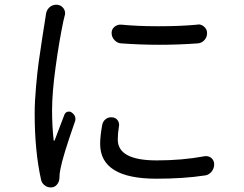

<svg xmlns="http://www.w3.org/2000/svg" viewBox="-20 -774 1040 819"><path d="M175.8 -711.9Q177.7 -730.5 191.4 -743.2Q204.1 -753.9 220.7 -753.9Q221.7 -753.9 223.6 -753.9Q241.2 -752 251 -738.3Q257.8 -728.5 257.8 -716.8Q257.8 -711.9 255.9 -707Q252 -692.4 250 -682.6Q232.4 -598.6 217.3 -488.8Q202.1 -378.9 202.1 -303.7Q202.1 -235.4 209 -174.8Q209 -173.8 210.4 -173.8Q211.9 -173.8 212.9 -174.8Q240.2 -247.1 254.9 -285.2Q258.8 -294.9 268.6 -297.4Q278.3 -299.8 286.1 -293.9Q301.8 -283.2 301.8 -266.6Q301.8 -259.8 298.8 -252.9Q248 -107.4 238.3 -55.7Q233.4 -34.2 233.4 -12.7Q232.4 2 223.1 13.2Q213.9 24.4 200.2 25.4Q198.2 25.4 196.3 25.4Q182.6 25.4 171.9 17.6Q158.2 7.8 155.3 -6.8Q127.9 -128.9 127.9 -290Q127.9 -340.8 133.8 -405.8Q139.6 -470.7 145 -508.8Q150.4 -546.9 160.6 -614.7Q170.9 -682.6 171.9 -686.5Q172.9 -690.4 173.8 -698.7Q174.8 -707 175.8 -711.9ZM416 -241.2Q418.9 -256.8 431.2 -266.1Q443.4 -275.4 459 -273.4Q473.6 -272.5 481.9 -260.7Q490.2 -249 487.3 -234.4Q482.4 -205.1 482.4 -178.7Q482.4 -89.8 648.4 -89.8Q756.8 -89.8 851.6 -107.4Q868.2 -110.4 880.9 -100.6Q893.6 -89.8 893.6 -73.2Q893.6 -61.5 888.7 -51.8Q883.8 -41 874 -33.7Q864.3 -26.4 852.5 -25.4Q762.7 -11.7 647.5 -11.7Q407.2 -11.7 407.2 -160.2Q407.2 -193.4 416 -241.2ZM498 -588.9Q480.5 -589.8 468.8 -602.5Q456.1 -615.2 456.1 -633.8Q456.1 -649.4 468.3 -659.7Q480.5 -669.9 497.1 -668.9Q567.4 -662.1 649.4 -662.1Q655.3 -662.1 661.1 -662.1Q750 -662.1 822.3 -668.9Q824.2 -669.9 826.2 -669.9Q839.8 -669.9 850.6 -660.2Q863.3 -649.4 863.3 -632.8Q863.3 -615.2 851.6 -602.5Q839.8 -589.8 822.3 -588.9Q741.2 -583 661.1 -583Q579.1 -583 498 -588.9Z"/></svg>

Font: Gen Jyuu Gothic Regular
Style: Regular
Weight: 400
Designer: [Source Han Sans]
Ryoko NISHIZUKA  (kana & ideographs); Paul D. Hunt (Latin, Greek & Cyrillic); Wenlong ZHANG  (bopomofo
Version: Version 1.002.20150607